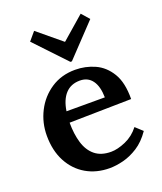

<svg xmlns="http://www.w3.org/2000/svg" viewBox="-145 -869 828 979"><g transform="rotate(-20 269.5 -379.5)"><path d="M281 16Q209 16 153.5 -16.5Q98 -49 66.5 -108.5Q35 -168 35 -249Q35 -319 66 -380Q97 -441 153.5 -478.5Q210 -516 285 -516Q341 -516 391 -493.5Q441 -471 472.5 -419Q504 -367 503 -278L167 -272Q167 -210 181.5 -162Q196 -114 229 -87Q262 -60 316 -60Q351 -60 395 -79Q439 -98 470 -138L508 -103Q475 -55 435 -29.5Q395 -4 355 6Q315 16 281 16ZM172 -332H380Q379 -392 355.5 -424Q332 -456 289 -456Q240 -456 210.5 -424Q181 -392 172 -332ZM277 -562 119 -729 157 -774 285 -668H287L410 -775L447 -733L285 -562Z"/></g></svg>

Font: Lora SemiBold
Style: Regular
Weight: 600
Designer: Olga Karpushina, Alexei Vanyashin (Cyrillic)
Foundry: Cyreal
Version: Version 3.011; ttfautohint (v1.8.4.7-5d5b)